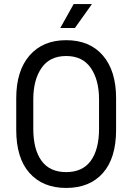

<svg xmlns="http://www.w3.org/2000/svg" viewBox="-20 -912 652 946"><path d="M306 14Q191 14 125.5 -59.5Q60 -133 60 -272V-428Q60 -563 125.5 -638.5Q191 -714 306 -714Q422 -714 487 -638.5Q552 -563 552 -428V-272Q552 -133 487 -59.5Q422 14 306 14ZM306 -64Q387 -64 427.5 -120Q468 -176 468 -278V-422Q468 -518 427.5 -577Q387 -636 306 -636Q225 -636 184.5 -577Q144 -518 144 -422V-278Q144 -176 184.5 -120Q225 -64 306 -64ZM277 -774 343 -892H433L349 -774Z"/></svg>

Font: Space Mono
Style: Regular
Weight: 400
Monospace: yes
Designer: Colophon Foundry + Benjamin Critton
Foundry: Colophon Foundry & Benjamin Critton
Version: Version 1.003; ttfautohint (v1.8.4.7-5d5b)